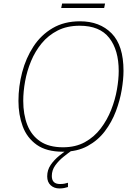

<svg xmlns="http://www.w3.org/2000/svg" viewBox="-20 -845 756 1082"><path d="M334 10Q242 10 187 -29Q132 -68 108 -133Q84 -198 84 -276Q84 -358 105 -438Q126 -518 168.5 -583Q211 -648 276.5 -686.5Q342 -725 431 -725Q542 -725 609 -657Q676 -589 676 -446Q676 -399 666 -339Q656 -279 633 -218Q610 -157 571 -105.5Q532 -54 473.5 -22Q415 10 334 10ZM335 -15Q406 -15 458.5 -44Q511 -73 547.5 -121Q584 -169 606.5 -226Q629 -283 639 -340.5Q649 -398 649 -445Q649 -563 595.5 -631.5Q542 -700 429 -700Q358 -700 305 -673Q252 -646 215 -601Q178 -556 155 -500.5Q132 -445 121.5 -387Q111 -329 111 -277Q111 -200 134 -141Q157 -82 206.5 -48.5Q256 -15 335 -15ZM325 -800 330 -825H572L567 -800ZM315 217Q285 217 265.5 199Q246 181 246 149Q246 113 265.5 84.5Q285 56 314.5 32Q344 8 374 -11L389 0Q366 16 338.5 38Q311 60 291.5 87Q272 114 272 147Q272 192 318 192Q332 192 343 190Q354 188 363 185V209Q354 212 342 214.5Q330 217 315 217Z"/></svg>

Font: Noto Sans Thin
Style: Italic
Weight: 100
Italic angle: -12°
Designer: Monotype Design Team
Foundry: Monotype Imaging Inc.
Version: Version 2.013; ttfautohint (v1.8.4.7-5d5b)